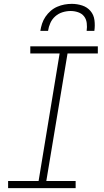

<svg xmlns="http://www.w3.org/2000/svg" viewBox="-20 -975 540 995"><path d="M22 0V-37H180L289 -698H137V-735H487V-698H330L220 -37H372V0ZM189 -815Q192 -834 198 -852.5Q204 -871 215.5 -888Q227 -905 242.5 -918.5Q258 -932 276.5 -940Q295 -948 314 -951.5Q333 -955 352 -955Q380 -955 406 -946.5Q432 -938 449 -918Q466 -898 469.5 -870.5Q473 -843 469 -815H429Q432 -835 429.5 -855.5Q427 -876 415.5 -890.5Q404 -905 385 -911.5Q366 -918 346 -918Q325 -918 304 -911.5Q283 -905 266.5 -890.5Q250 -876 241 -856Q232 -836 229 -815Z"/></svg>

Font: Iosevka Slab XLtObl
Style: Regular
Weight: 200
Italic angle: -9°
Monospace: yes
Designer: Belleve Invis
Foundry: Belleve Invis
Version: Version 11.1.1; ttfautohint (v1.8.3)